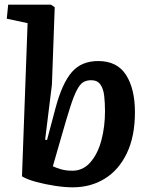

<svg xmlns="http://www.w3.org/2000/svg" viewBox="-20 -787 642 821"><path d="M291 14Q257 14 214.5 7.5Q172 1 133.5 -9.5Q95 -20 74 -33L98 -688L9 -707L15 -767H198L214 -756L202 -425L173 -190L181 -188L218 -327Q246 -431 287 -478.5Q328 -526 400 -526Q481 -526 519 -466.5Q557 -407 557 -307Q557 -204 522.5 -132Q488 -60 428 -23Q368 14 291 14ZM370 -444Q350 -444 336 -435.5Q322 -427 309 -402.5Q296 -378 281 -331.5Q266 -285 244 -208L206 -76Q221 -69 241.5 -63Q262 -57 290 -57Q335 -57 366.5 -93Q398 -129 413.5 -187Q429 -245 429 -312Q429 -347 425.5 -377.5Q422 -408 409 -426Q396 -444 370 -444Z"/></svg>

Font: Literata 12pt SemiBold
Style: Italic
Weight: 600
Italic angle: -2°
Designer: Latin by Veronika Burian and Jose Scaglione. Greek by Irene Vlachou. Cyrillic by Vera Evstafieva
Foundry: TypeTogether
Version: Version 3.002